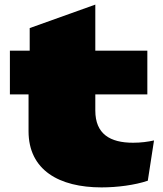

<svg xmlns="http://www.w3.org/2000/svg" viewBox="-20 -790 707 834"><path d="M104 -220C104 -51 237 24 421 24C489 24 566 14 622 -5L649 -180C622 -174 592 -170 558 -170C458 -170 394 -208 394 -310V-380H620V-570H394V-770L109 -668V-570H23V-380H104Z"/></svg>

Font: Mattone Black
Style: Regular
Weight: 900
Width: 6
Designer: Nunzio Mazzaferro
Foundry: Collletttivo
Version: Version 2.000;Glyphs 3.2 (3217)